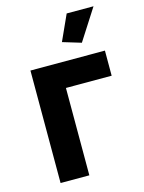

<svg xmlns="http://www.w3.org/2000/svg" viewBox="-112 -797 647 864"><g transform="rotate(-15 212.0 -365.0)"><path d="M317 -585 410 -730H285L231 -611ZM61 0H195V-407H408V-524H61Z"/></g></svg>

Font: FIGSv2-sans-serif
Style: Bold
Weight: 700
Designer: Matt McInerney, Pablo Impallari, Rodrigo Fuenzalida,Mirko Velimirovic
Foundry: Matt McInerney, Pablo Impallari, Rodrigo Fuenzalida
Version: Version 4.021;hotconv 1.0.109;makeotfexe 2.5.65596